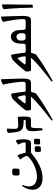

<svg xmlns="http://www.w3.org/2000/svg" viewBox="1376 -2022 1085 3876"><g transform="rotate(-90 1918.0 -83.5)"><path d="M256 233Q152 233 89 180.5Q26 128 26 37Q26 -19 44.5 -72Q63 -125 100 -178Q106 -177 113 -174Q120 -171 122 -165Q94 -99 94 -42Q94 37 146.5 78.5Q199 120 288 120Q355 120 417 102.5Q479 85 532.5 58Q586 31 626 2Q666 -27 688 -51Q710 -75 710 -86Q709 -102 697 -125Q685 -148 668.5 -172.5Q652 -197 637 -218Q649 -226 664.5 -238Q680 -250 694 -259.5Q708 -269 714 -270Q722 -270 725.5 -265Q729 -260 735 -246Q748 -212 756 -180Q764 -148 768.5 -127.5Q773 -107 777 -107H838V0H779Q773 0 744.5 23.5Q716 47 669 81.5Q622 116 558.5 151Q495 186 418.5 209.5Q342 233 256 233ZM321 -236Q313 -260 312.5 -291.5Q312 -323 321 -369Q360 -378 393.5 -379Q427 -380 446 -372Q462 -327 446 -239Q409 -231 373.5 -230.5Q338 -230 321 -236Z M970 0H797V-107H962Q982 -107 982 -130Q982 -149 974 -173.5Q966 -198 955.5 -221.5Q945 -245 937 -261Q960 -276 978.5 -287Q997 -298 1011 -305Q1020 -305 1023.5 -301Q1027 -297 1028 -291Q1037 -261 1041 -225Q1045 -189 1045 -154Q1045 -112 1038.5 -77Q1032 -42 1015.5 -21Q999 0 970 0ZM796 196Q789 175 788.5 148.5Q788 122 796 84Q828 76 855.5 75.5Q883 75 900 82Q913 120 900 193Q868 200 839 200.5Q810 201 796 196ZM946 180Q939 160 939 133.5Q939 107 946 69Q979 61 1006.5 60.5Q1034 60 1050 66Q1063 105 1050 177Q1019 184 989.5 184.5Q960 185 946 180Z M1433 -142Q1432 -148 1425 -148Q1358 -148 1315 -155.5Q1272 -163 1246 -182Q1220 -201 1206.5 -235.5Q1193 -270 1186 -323.5Q1179 -377 1173 -455Q1173 -461 1177 -465Q1181 -469 1186 -473Q1201 -481 1217 -484.5Q1233 -488 1261 -488Q1259 -449 1257 -409Q1255 -369 1255 -343Q1255 -305 1261.5 -287Q1268 -269 1283.5 -263.5Q1299 -258 1327 -258Q1354 -258 1399 -261Q1444 -264 1495 -267Q1501 -237 1502 -196Q1503 -155 1503 -121Q1503 -64 1492 -32Q1481 0 1446 0Q1420 0 1413 0Q1406 0 1405.5 0Q1405 0 1399.5 0Q1394 0 1372.5 0Q1351 0 1302 0Q1288 0 1281 17Q1274 34 1271.5 80Q1269 126 1268 214Q1268 227 1252.5 231Q1237 235 1227 235Q1218 169 1213 120Q1208 71 1208 28Q1208 -21 1218.5 -48.5Q1229 -76 1254.5 -89Q1280 -102 1323 -105.5Q1366 -109 1431 -109Q1437 -109 1437 -119Q1437 -128 1433 -142Z M1932 -131Q1932 -143 1928 -165.5Q1924 -188 1918 -211.5Q1912 -235 1906 -252Q1900 -269 1894 -269Q1888 -269 1873.5 -254Q1859 -239 1840 -217.5Q1821 -196 1804 -173.5Q1787 -151 1776 -136Q1768 -124 1768 -120Q1768 -110 1801.5 -108.5Q1835 -107 1903 -107Q1921 -107 1926.5 -113Q1932 -119 1932 -131ZM2003 -146Q2005 -119 2011 -113Q2017 -107 2037 -107H2107V0H2016Q2006 0 2002 7Q1998 14 1994 31Q1987 57 1979.5 78.5Q1972 100 1963 106Q1856 186 1728 266.5Q1600 347 1435 439Q1423 429 1423 416Q1489 365 1556.5 311.5Q1624 258 1687 205.5Q1750 153 1803 104Q1856 55 1892 14Q1902 4 1902 1Q1902 -1 1890 -1Q1838 -1 1797.5 -0.5Q1757 0 1720.5 0Q1684 0 1641 0Q1631 -20 1628 -47Q1625 -74 1625 -100Q1638 -120 1661.5 -150.5Q1685 -181 1715 -215.5Q1745 -250 1775 -282.5Q1805 -315 1831 -340.5Q1857 -366 1872 -377Q1889 -385 1914 -393Q1939 -401 1953 -401Q1963 -401 1965 -397Q1978 -342 1987 -276Q1996 -210 2003 -146Z M2067 0V-107H2157Q2180 -107 2193 -116Q2206 -125 2206 -167Q2206 -201 2201 -249Q2196 -297 2188 -351.5Q2180 -406 2170 -461Q2160 -516 2149 -565Q2162 -574 2181 -583.5Q2200 -593 2218 -599.5Q2236 -606 2244 -606Q2250 -606 2257 -594Q2260 -486 2264.5 -386Q2269 -286 2270 -193Q2271 -123 2264.5 -80.5Q2258 -38 2238.5 -19Q2219 0 2180 0Z M2719 -131Q2719 -143 2715 -165.5Q2711 -188 2705 -211.5Q2699 -235 2693 -252Q2687 -269 2681 -269Q2675 -269 2660.5 -254Q2646 -239 2627 -217.5Q2608 -196 2591 -173.5Q2574 -151 2563 -136Q2555 -124 2555 -120Q2555 -110 2588.5 -108.5Q2622 -107 2690 -107Q2708 -107 2713.5 -113Q2719 -119 2719 -131ZM2790 -146Q2792 -119 2798 -113Q2804 -107 2824 -107H2894V0H2803Q2793 0 2789 7Q2785 14 2781 31Q2774 57 2766.5 78.5Q2759 100 2750 106Q2643 186 2515 266.5Q2387 347 2222 439Q2210 429 2210 416Q2276 365 2343.5 311.5Q2411 258 2474 205.5Q2537 153 2590 104Q2643 55 2679 14Q2689 4 2689 1Q2689 -1 2677 -1Q2625 -1 2584.5 -0.5Q2544 0 2507.5 0Q2471 0 2428 0Q2418 -20 2415 -47Q2412 -74 2412 -100Q2425 -120 2448.5 -150.5Q2472 -181 2502 -215.5Q2532 -250 2562 -282.5Q2592 -315 2618 -340.5Q2644 -366 2659 -377Q2676 -385 2701 -393Q2726 -401 2740 -401Q2750 -401 2752 -397Q2765 -342 2774 -276Q2783 -210 2790 -146Z M2854 0V-107H2926Q2948 -107 2958.5 -114Q2969 -121 2972.5 -143Q2976 -165 2976 -209Q2976 -279 2997 -322.5Q3018 -366 3050.5 -386.5Q3083 -407 3116 -407Q3150 -407 3180.5 -387.5Q3211 -368 3230.5 -325Q3250 -282 3250 -215Q3250 -171 3253.5 -147.5Q3257 -124 3267.5 -115.5Q3278 -107 3300 -107H3372V0ZM3110 -107Q3143 -107 3159.5 -113.5Q3176 -120 3181.5 -138.5Q3187 -157 3187 -193Q3187 -242 3165 -267.5Q3143 -293 3113 -293Q3085 -293 3061 -270.5Q3037 -248 3037 -199Q3037 -145 3052.5 -126Q3068 -107 3110 -107Z M3332 0V-107H3422Q3445 -107 3458 -116Q3471 -125 3471 -167Q3471 -201 3466 -249Q3461 -297 3453 -351.5Q3445 -406 3435 -461Q3425 -516 3414 -565Q3427 -574 3446 -583.5Q3465 -593 3483 -599.5Q3501 -606 3509 -606Q3515 -606 3522 -594Q3525 -486 3529.5 -386Q3534 -286 3535 -193Q3536 -123 3529.5 -80.5Q3523 -38 3503.5 -19Q3484 0 3445 0Z M3768 -574Q3769 -535 3768 -479Q3767 -423 3766 -363Q3765 -303 3764 -249.5Q3763 -196 3763 -161Q3763 -124 3763 -83.5Q3763 -43 3762.5 -13Q3762 17 3762 24Q3756 33 3735.5 36.5Q3715 40 3702 39Q3700 -85 3695.5 -195.5Q3691 -306 3684.5 -397.5Q3678 -489 3670 -554Q3694 -570 3719 -577.5Q3744 -585 3756 -585Q3760 -585 3768 -574Z"/></g></svg>

Font: Ruwudu Medium
Style: Regular
Weight: 500
Designer: Becca Hirsbrunner Spalinger
Foundry: SIL International
Version: Version 3.000